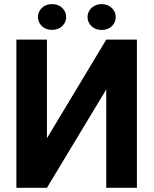

<svg xmlns="http://www.w3.org/2000/svg" viewBox="-20 -901 740 921"><path d="M58.6 0ZM489.7 -710.9H636.7V0H489.7V-472.2L205.1 0H58.6V-710.9H205.1V-237.8ZM297.4 -819.3Q297.4 -793.5 278.3 -775.6Q259.3 -757.8 229.5 -757.8Q199.2 -757.8 180.7 -775.9Q162.1 -793.9 162.1 -819.3Q162.1 -844.7 180.7 -863Q199.2 -881.3 229.5 -881.3Q259.8 -881.3 278.6 -863Q297.4 -844.7 297.4 -819.3ZM399.9 -819.3Q399.9 -845.7 419.7 -863.5Q439.5 -881.3 467.8 -881.3Q496.6 -881.3 515.9 -863.3Q535.2 -845.2 535.2 -819.3Q535.2 -793.9 516.6 -775.6Q498 -757.3 467.8 -757.3Q437.5 -757.3 418.7 -775.6Q399.9 -793.9 399.9 -819.3Z"/></svg>

Font: Roboto
Style: Bold
Weight: 700
Designer: Google
Version: Version 2.134; 2016; ttfautohint (v1.6)